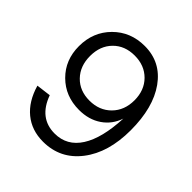

<svg xmlns="http://www.w3.org/2000/svg" viewBox="-198 -853 1006 1006"><g transform="rotate(45 305.5 -350.0)"><path d="M277.8 16.1Q193.8 16.1 135 -32Q76.2 -80.1 49.8 -170.9L130.9 -181.2Q175.8 -57.1 291 -57.1Q381.8 -57.1 432.6 -136.7Q483.4 -216.3 490.2 -367.2Q469.7 -305.7 418 -270.3Q366.2 -234.9 293.9 -234.9Q191.9 -234.9 124.5 -302Q57.1 -369.1 57.1 -471.2Q57.1 -576.2 126.7 -646Q196.3 -715.8 300.8 -715.8Q420.4 -715.8 490.7 -617.4Q561 -519 561 -351.1Q561 -186 483.2 -85Q405.3 16.1 277.8 16.1ZM297.9 -308.1Q371.1 -308.1 417.5 -355Q463.9 -401.9 463.9 -476.1Q463.9 -550.3 418 -596.7Q372.1 -643.1 298.8 -643.1Q225.6 -643.1 180.2 -596.9Q134.8 -550.8 134.8 -476.1Q134.8 -401.4 179.9 -354.7Q225.1 -308.1 297.9 -308.1Z"/></g></svg>

Font: Uncut Sans
Style: Regular
Weight: 400
Designer: Kasper Nordkvist
Foundry: UNCUT.wtf
Version: Version 1.304;Glyphs 3.2 (3246)